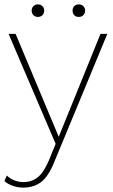

<svg xmlns="http://www.w3.org/2000/svg" viewBox="-35 -654 512 873"><path d="M71 199Q46 199 23 191Q0 183 -15 169L-4 144Q11 159 31.5 166.5Q52 174 72 174Q108 174 135.5 153Q163 132 187 76L218 0L4 -500H36L232 -32L422 -500H453L212 82Q185 149 151.5 174Q118 199 71 199ZM137 -634Q150 -634 158 -626Q166 -618 166 -606Q166 -593 158 -585Q150 -577 137 -577Q125 -577 117 -585Q109 -593 109 -606Q109 -618 117 -626Q125 -634 137 -634ZM323 -634Q336 -634 344 -626Q352 -618 352 -606Q352 -593 344 -585Q336 -577 323 -577Q310 -577 302.5 -585Q295 -593 295 -606Q295 -618 302.5 -626Q310 -634 323 -634Z"/></svg>

Font: Prodigy Sans ExtraLight
Style: Regular
Weight: 200
Designer: Wei Huang
Foundry: Wei Huang
Version: Version 1.003; ttfautohint (v1.8.3)